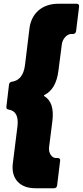

<svg xmlns="http://www.w3.org/2000/svg" viewBox="-20 -838 441 1022"><path d="M168 164H268C277 164 283 158 284 149L300 18C302 9 296 3 288 3H277C256 3 238 -23 241 -53L259 -195C267 -261 252 -305 216 -326C213 -328 213 -330 216 -332C258 -353 283 -396 291 -462L309 -601C312 -631 337 -657 358 -657H369C377 -657 384 -663 385 -672L401 -803C402 -812 397 -818 389 -818H289C205 -818 147 -767 137 -688L113 -491C106 -438 83 -409 44 -403C35 -402 29 -397 28 -388L14 -270C13 -261 17 -256 25 -255C64 -249 79 -219 73 -166L48 34C39 113 85 164 168 164Z"/></svg>

Font: Barlow Condensed Black
Style: Italic
Weight: 900
Width: 3
Italic angle: -7°
Designer: Jeremy Tribby
Foundry: Tribby Type
Version: Version 1.422;hotconv 1.0.109;makeotfexe 2.5.65596